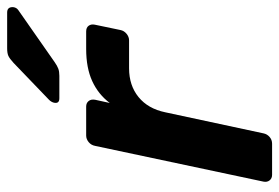

<svg xmlns="http://www.w3.org/2000/svg" viewBox="-142 -639 781 537"><g transform="rotate(-90 248.5 -370.5)"><path d="M28 0Q18 0 12.5 -7Q7 -14 9 -24L109 -495Q111 -506 119.5 -513Q128 -520 138 -520H219Q229 -520 234.5 -513Q240 -506 238 -495L229 -454Q253 -486 290 -503Q327 -520 380 -520H429Q440 -520 445 -513Q450 -506 448 -496L433 -424Q431 -414 422.5 -407Q414 -400 404 -400H326Q278 -400 245.5 -373.5Q213 -347 203 -299L144 -24Q142 -14 134 -7Q126 0 115 0ZM242 -595Q226 -595 230 -611Q232 -618 238 -624L341 -723Q353 -734 360.5 -737.5Q368 -741 382 -741H482Q498 -741 497 -724Q496 -715 489 -710L343 -608Q333 -601 325 -598Q317 -595 305 -595Z"/></g></svg>

Font: Rubik Medium
Style: Italic
Weight: 500
Italic angle: -12°
Designer: Hubert and Fischer
Foundry: Hubert and Fischer
Version: Version 2.300;gftools[0.9.30]